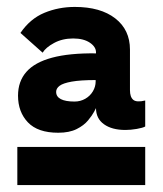

<svg xmlns="http://www.w3.org/2000/svg" viewBox="-20 -732 469 554"><path d="M148 -349Q89 -349 60.5 -379Q32 -409 32 -456Q32 -497 56 -524.5Q80 -552 130 -565.5Q180 -579 257 -578V-581Q257 -597 239 -609Q221 -621 191 -621Q160 -621 136 -608Q112 -595 103 -580L39 -637Q67 -678 108 -695Q149 -712 196 -712Q270 -712 312.5 -679Q355 -646 355 -589V-472Q355 -452 364.5 -444Q374 -436 399 -442V-367Q392 -363 374.5 -360Q357 -357 342 -357Q303 -357 280 -373.5Q257 -390 257 -420Q257 -420 251.5 -409.5Q246 -399 234 -384.5Q222 -370 201 -359.5Q180 -349 148 -349ZM399 -198H30V-308H399ZM195 -439Q212 -439 226 -447Q240 -455 248 -468.5Q256 -482 256 -497V-501Q212 -501 187 -496.5Q162 -492 152 -484.5Q142 -477 142 -467Q142 -453 155.5 -446Q169 -439 195 -439Z"/></svg>

Font: Inclusive Sans
Style: Bold
Weight: 700
Designer: Olivia King
Foundry: Olivia King
Version: Version 2.004